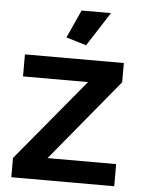

<svg xmlns="http://www.w3.org/2000/svg" viewBox="-53 -772 598 814"><g transform="rotate(5 246.5 -365.0)"><path d="M293 -585 207 -610.8 261.2 -730H386.2ZM25.9 -82 314.9 -430.2H38.1V-523.9H459V-441.9L171.9 -94.2H463.9V0H25.9Z"/></g></svg>

Font: Rawline
Style: Bold
Weight: 700
Designer: Matt McInerney, Pablo Impallari, Rodrigo Fuenzalida
Foundry: Matt McInerney, Pablo Impallari, Rodrigo Fuenzalida
Version: Version 4.020;PS 004.020;hotconv 1.0.88;makeotf.lib2.5.64775